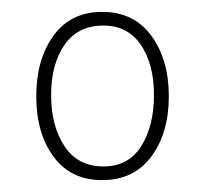

<svg xmlns="http://www.w3.org/2000/svg" viewBox="-20 -744 343 323"><path d="M152 -441Q99 -441 70 -480.5Q41 -520 41 -582Q41 -644 70 -684Q99 -724 152 -724Q205 -724 234.5 -684Q264 -644 264 -582Q264 -520 234.5 -480.5Q205 -441 152 -441ZM154 -464Q196 -464 217.5 -498Q239 -532 239 -584Q239 -636 217 -668.5Q195 -701 154 -701Q111 -701 88.5 -668.5Q66 -636 66 -584Q66 -532 88.5 -498Q111 -464 154 -464Z"/></svg>

Font: Noto Serif Myanmar ExtraCondensed Thin
Style: Regular
Weight: 100
Width: 2
Designer: Ben Mitchell and the Monotype Design Team
Foundry: Monotype Imaging Inc.
Version: Version 2.106; ttfautohint (v1.8.4.7-5d5b)